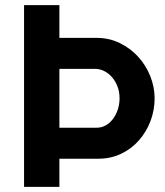

<svg xmlns="http://www.w3.org/2000/svg" viewBox="-20 -730 644 750"><path d="M358 -582Q407 -582 448.5 -561.5Q490 -541 520 -508Q550 -475 567 -432.5Q584 -390 584 -346Q584 -300 568 -257.5Q552 -215 523 -182Q494 -149 453.5 -129.5Q413 -110 364 -110H212V0H74V-710H212V-582ZM357 -231Q376 -231 392.5 -240Q409 -249 421 -265Q433 -281 440 -301.5Q447 -322 447 -346Q447 -371 439 -392Q431 -413 417.5 -428.5Q404 -444 387 -452.5Q370 -461 351 -461H212V-231Z"/></svg>

Font: PTCRaleway
Style: Bold
Weight: 700
Designer: Matt McInerney, Pablo Impallari, Rodrigo Fuenzalida
Foundry: Matt McInerney, Pablo Impallari, Rodrigo Fuenzalida
Version: Version 3.000g; ttfautohint (v1.5) -l 8 -r 28 -G 28 -x 14 -D